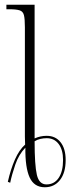

<svg xmlns="http://www.w3.org/2000/svg" viewBox="-20 -780 317 810"><path d="M13 -13Q25 -66 43 -107Q61 -148 86 -170Q86 -179 85.5 -186.5Q85 -194 85 -204V-665Q85 -700 81 -716Q77 -732 62.5 -736.5Q48 -741 19 -741H7V-760H126V-196Q150 -207 177 -207Q214 -207 235.5 -180Q257 -153 257 -105Q257 -51 233 -20.5Q209 10 169 10Q124 10 105 -31.5Q86 -73 87 -157Q59 -128 44.5 -85.5Q30 -43 23 -9ZM176 -2Q209 -2 227.5 -29.5Q246 -57 246 -105Q246 -148 227.5 -172.5Q209 -197 177 -197Q164 -197 150.5 -194Q137 -191 126 -184Q126 -83 135.5 -42.5Q145 -2 176 -2Z"/></svg>

Font: Noto Serif Display ExtraCondensed ExtraLight
Style: Regular
Weight: 200
Width: 2
Designer: Monotype Design Team
Foundry: Monotype Imaging Inc.
Version: Version 2.009